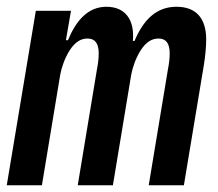

<svg xmlns="http://www.w3.org/2000/svg" viewBox="-25 -548 645 568"><path d="M99 0 153 -326C157 -348 166 -375 181 -399C198 -425 215 -434 234 -434C256 -434 267 -420 267 -390C267 -375 265 -359 262 -344L205 0H309L363 -326C367 -348 376 -375 391 -399C408 -425 425 -434 444 -434C466 -434 477 -420 477 -390C477 -375 475 -359 472 -344L415 0H519L578 -355C582 -379 585 -410 585 -431C585 -494 555 -528 497 -528C435 -528 398 -486 373 -427H368C374 -491 344 -528 290 -528C235 -528 200 -487 176 -429H170L185 -516H81L-5 0Z"/></svg>

Font: IBM Plex Mono SmBld
Style: Italic
Weight: 600
Italic angle: -9.5°
Monospace: yes
Designer: Mike Abbink, Paul van der Laan, Pieter van Rosmalen
Foundry: Bold Monday
Version: Version 2.004